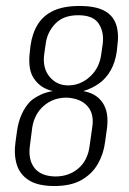

<svg xmlns="http://www.w3.org/2000/svg" viewBox="-20 -615 433 643"><path d="M162 8Q107 8 76.5 -11.5Q46 -31 36 -64.5Q26 -98 32 -140L37 -176Q41 -206 52.5 -232Q64 -258 83 -277Q96 -288 114.5 -297Q133 -306 157 -310Q136 -315 122 -324Q108 -333 98 -346Q84 -363 80 -387.5Q76 -412 80 -442L82 -461Q88 -504 107 -534Q126 -564 160 -579.5Q194 -595 246 -595Q299 -595 328.5 -579.5Q358 -564 368.5 -534Q379 -504 373 -461L371 -442Q366 -407 351 -380Q336 -353 312.5 -336Q289 -319 259 -310Q286 -305 303 -292.5Q320 -280 329 -262Q338 -244 339.5 -222.5Q341 -201 337 -176L332 -140Q327 -100 308 -66.5Q289 -33 253.5 -12.5Q218 8 162 8ZM165 -24Q211 -24 242.5 -51Q274 -78 280 -126L289 -189Q296 -234 272.5 -260Q249 -286 203 -288Q158 -288 126.5 -260.5Q95 -233 88 -188L80 -126Q74 -80 95.5 -52.5Q117 -25 165 -24ZM208 -329Q249 -329 281 -358Q313 -387 319 -433L324 -468Q329 -508 310.5 -536Q292 -564 242 -564Q192 -564 165 -535.5Q138 -507 133 -468L128 -433Q122 -387 146 -358Q170 -329 208 -329Z"/></svg>

Font: Alumni Sans Light
Style: Italic
Weight: 300
Italic angle: -8°
Version: Version 1.016